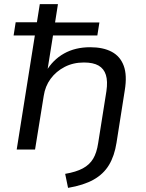

<svg xmlns="http://www.w3.org/2000/svg" viewBox="-20 -725 709 931"><path d="M310 186 296 118Q349 109 381.5 91.5Q414 74 431.5 45Q449 16 456 -31L496 -283Q503 -331 493.5 -361.5Q484 -392 458 -407Q432 -422 387 -422Q335 -422 293.5 -400.5Q252 -379 225.5 -343Q199 -307 192 -260L150 0H61L149 -553H46L56 -617H159L173 -705H261L247 -616H462L452 -553H237L209 -378H203Q236 -435 290.5 -465.5Q345 -496 417 -496Q480 -496 521.5 -474Q563 -452 580 -406Q597 -360 585 -287L545 -33Q535 31 508.5 75Q482 119 434 146Q386 173 310 186Z"/></svg>

Font: Nunito Sans 10pt SemiExpanded
Style: Italic
Weight: 400
Width: 6
Italic angle: -9°
Designer: Vernon Adams
Foundry: Vernon Adams
Version: Version 3.101;gftools[0.9.27]